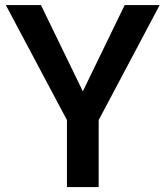

<svg xmlns="http://www.w3.org/2000/svg" viewBox="-20 -754 669 774"><path d="M313.9 -385.9 482.6 -733.5H623.7L377.8 -270V0H249.9V-270L3.5 -733.5H145.1Z"/></svg>

Font: Vazir FD Medium
Style: Regular
Weight: 500
Foundry: DejaVu fonts team - Redesigned by Saber Rastikerdar
Version: Version 21.10;October 20, 2019;FontCreator 12.0.0.2547 64-bi